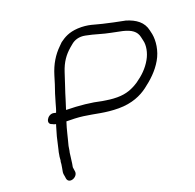

<svg xmlns="http://www.w3.org/2000/svg" viewBox="-127 -823 1009 992"><g transform="rotate(-20 377.5 -327.0)"><path d="M82 -74C82 -70 81 -66 81 -60C79 -50 77 -32 75 -25C73 -16 73 -9 76 4L78 18C85 53 142 30 134 -4L132 -17V-18C131 -22 131 -24 131 -25C133 -34 136 -53 137 -64C138 -69 138 -72 139 -79L141 -95C141 -98 142 -103 144 -111C146 -119 146 -127 148 -136L156 -167C158 -176 161 -187 164 -199C169 -219 174 -238 181 -259C208 -259 245 -258 273 -254C335 -246 384 -230 459 -230C532 -230 584 -254 620 -281C660 -311 699 -346 726 -393C753 -439 759 -493 752 -531L747 -553C737 -601 700 -628 646 -644H645C601 -652 568 -660 528 -669C491 -677 458 -693 400 -690C351 -687 324 -671 298 -652L297 -651L282 -636C247 -602 221 -560 204 -504C195 -473 186 -445 175 -414L161 -367C156 -351 153 -335 146 -319C143 -320 139 -321 133 -322C100 -327 74 -280 107 -271C112 -268 118 -265 126 -264C123 -257 122 -249 119 -241L108 -203L93 -138C90 -127 88 -118 87 -109C84 -98 85 -83 83 -76ZM200 -317C205 -331 210 -348 215 -364C228 -409 246 -457 260 -503C276 -551 298 -582 330 -610L348 -625C365 -639 391 -649 425 -642C450 -637 470 -632 494 -625C534 -613 573 -607 614 -598C660 -587 685 -569 692 -537L697 -515C704 -488 697 -448 678 -415C656 -376 626 -348 590 -323C556 -301 522 -286 471 -286C440 -286 418 -290 392 -294C337 -307 271 -314 200 -315Z"/></g></svg>

Font: Stray Cat
Style: BdExtObl
Weight: 700
Version: Version 1.0